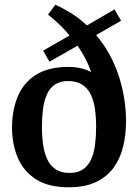

<svg xmlns="http://www.w3.org/2000/svg" viewBox="-20 -785 586 815"><path d="M271 10Q185 10 132 -24.5Q79 -59 55 -116.5Q31 -174 31 -244Q31 -315 54.5 -373.5Q78 -432 131 -466.5Q184 -501 271 -501Q298 -501 322.5 -495.5Q347 -490 367 -479Q356 -511 341 -539Q326 -567 309 -591L190 -523L163 -570L275 -634Q252 -663 228 -685Q204 -707 184 -723L215 -765Q244 -752 279.5 -730.5Q315 -709 349 -677L466 -745L494 -697L388 -636Q419 -600 442.5 -558Q466 -516 482 -469Q498 -422 506.5 -371.5Q515 -321 515 -268Q515 -214 503 -164Q491 -114 463.5 -75Q436 -36 389 -13Q342 10 271 10ZM275 -51Q311 -51 333 -66.5Q355 -82 367 -109Q379 -136 383.5 -171Q388 -206 388 -246Q388 -287 383 -322.5Q378 -358 365 -384.5Q352 -411 328.5 -426Q305 -441 269 -441Q235 -441 213 -426Q191 -411 179 -384Q167 -357 162.5 -322Q158 -287 158 -246Q158 -206 163 -171Q168 -136 180.5 -109Q193 -82 216 -66.5Q239 -51 275 -51Z"/></svg>

Font: Manuale SemiBold
Style: Regular
Weight: 600
Version: Version 1.002